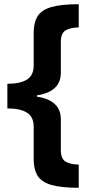

<svg xmlns="http://www.w3.org/2000/svg" viewBox="-20 -734 434 912"><path d="M354 158Q269 158 222.5 144Q176 130 158 100Q140 70 140 22V-132Q140 -179 108 -199Q76 -219 15 -219V-336Q76 -336 108 -356Q140 -376 140 -423V-578Q140 -626 158 -656Q176 -686 222.5 -700Q269 -714 354 -714V-604Q315 -603 292 -590Q269 -577 269 -535V-389Q269 -298 155 -281V-275Q269 -258 269 -167V-21Q269 21 292 34Q315 47 354 48Z"/></svg>

Font: Noto Sans Ol Chiki
Style: Regular
Weight: 400
Designer: Monotype Design Team, Lewis McGuffie
Foundry: Monotype Imaging Inc.
Version: Version 2.003